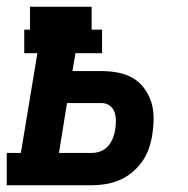

<svg xmlns="http://www.w3.org/2000/svg" viewBox="-39 -550 559 570"><path d="M-19 0V-96H23L72 -392H33V-462H50V-530H233V-462H264V-392H185L176 -339H263Q287 -339 311 -334.5Q335 -330 355 -318.5Q375 -307 389 -288Q403 -269 410 -247Q417 -225 417 -200Q417 -175 413 -150Q410 -130 403 -109.5Q396 -89 383.5 -71Q371 -53 353.5 -38.5Q336 -24 316 -15.5Q296 -7 275 -3.5Q254 0 234 0ZM136 -96H234Q247 -96 260 -101Q273 -106 282 -116.5Q291 -127 296 -139.5Q301 -152 303 -165Q305 -178 305 -191.5Q305 -205 301 -217Q297 -229 286.5 -236.5Q276 -244 263 -244H160Z"/></svg>

Font: Iosevka Curly Slab Oblique
Style: Bold
Weight: 700
Italic angle: -9°
Monospace: yes
Designer: Belleve Invis
Foundry: Belleve Invis
Version: Version 11.1.0; ttfautohint (v1.8.3)